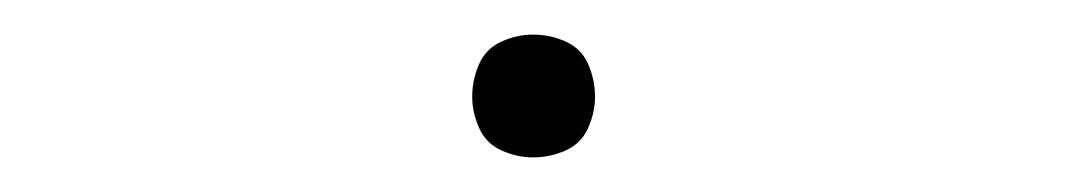

<svg xmlns="http://www.w3.org/2000/svg" viewBox="-20 -396 616 111"><path d="M288 -305Q298 -305 307 -309Q316 -313 320 -322Q324 -331 324 -340Q324 -350 320 -359Q316 -368 307 -372Q298 -376 288 -376Q279 -376 270 -372Q261 -368 257 -359Q253 -350 253 -340Q253 -331 257 -322Q261 -313 270 -309Q279 -305 288 -305Z"/></svg>

Font: Iosevka Sparkle Thin
Style: Regular
Weight: 100
Designer: Belleve Invis
Foundry: Belleve Invis
Version: Version 4.5.0; ttfautohint (v1.8.3)